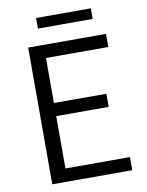

<svg xmlns="http://www.w3.org/2000/svg" viewBox="-95 -946 774 1013"><g transform="rotate(-10 292.0 -439.5)"><path d="M101.6 0V-732.4H518.6V-662.1H184.6V-420.9H465.8V-350.6H184.6V-70.3H530.3V0ZM169.9 -822.3V-878.9H462.9V-822.3Z"/></g></svg>

Font: Gen Shin Gothic Normal
Style: Regular
Weight: 300
Designer: [Source Han Sans]
Ryoko NISHIZUKA  (kana & ideographs); Paul D. Hunt (Latin, Greek & Cyrillic); Wenlong ZHANG  (bopomofo
Version: Version 1.002.20150607